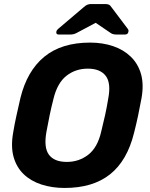

<svg xmlns="http://www.w3.org/2000/svg" viewBox="-20 -921 743 951"><path d="M300 10Q238 10 185.5 -7Q133 -24 97.5 -58Q62 -92 47.5 -143Q33 -194 45 -263Q52 -306 61.5 -348.5Q71 -391 81 -435Q114 -570 199.5 -640Q285 -710 426 -710Q488 -710 540 -692.5Q592 -675 628 -640Q664 -605 678.5 -554Q693 -503 681 -435Q673 -391 664 -348.5Q655 -306 644 -263Q610 -125 525 -57.5Q440 10 300 10ZM311 -119Q371 -119 417 -154.5Q463 -190 481 -268Q492 -312 500.5 -350.5Q509 -389 516 -432Q531 -510 503.5 -545.5Q476 -581 415 -581Q354 -581 309 -545.5Q264 -510 245 -432Q234 -389 226 -350.5Q218 -312 210 -268Q196 -190 222.5 -154.5Q249 -119 311 -119ZM271 -750Q257 -750 259 -763Q260 -771 267 -777L393 -884Q405 -895 413.5 -898Q422 -901 431 -901H502Q512 -901 519 -898Q526 -895 533 -884L613 -778Q618 -772 616 -764Q614 -750 599 -750H557Q549 -750 542 -751.5Q535 -753 529 -757L454 -808L358 -757Q350 -753 343 -751.5Q336 -750 328 -750Z"/></svg>

Font: Rubik SemiBold
Style: Italic
Weight: 600
Italic angle: -12°
Designer: Hubert and Fischer
Foundry: Hubert and Fischer
Version: Version 2.300;gftools[0.9.30]